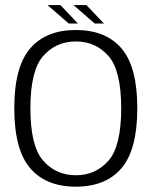

<svg xmlns="http://www.w3.org/2000/svg" viewBox="-20 -714 602 739"><path d="M272 4.5Q387 4.5 447.8 -66.8Q508.5 -138 508.5 -297.5Q508.5 -456.5 447.8 -527.5Q387 -598.5 272 -598.5Q157 -598.5 96 -527.5Q35 -456.5 35 -297.5Q35 -138 96 -66.8Q157 4.5 272 4.5ZM272 -39.5Q196 -39.5 146.5 -95.2Q97 -151 97 -297Q97 -443 146.5 -498.8Q196 -554.5 272 -554.5Q348 -554.5 397.2 -498.8Q446.5 -443 446.5 -297Q446.5 -151 397.2 -95.2Q348 -39.5 272 -39.5ZM344.5 -623.5H380L312.5 -694.5H263ZM244.5 -623.5H280L212.5 -694.5H163Z"/></svg>

Font: Anybody UltraCondensed Thin Light
Style: Regular
Weight: 300
Version: Version 1.111